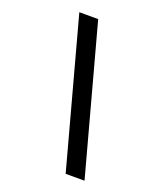

<svg xmlns="http://www.w3.org/2000/svg" viewBox="-158 -885 903 1078"><g transform="rotate(20 293.0 -346.5)"><path d="M365.2 92.8 127 -786.1H239.7L478 92.8Z"/></g></svg>

Font: Cascadia Mono NF SemiBold
Style: Italic
Weight: 600
Italic angle: -10°
Monospace: yes
Designer: Aaron Bell
Foundry: Saja Typeworks
Version: Version 2404.023; ttfautohint (v1.8.4)